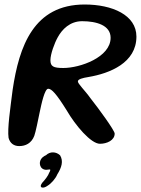

<svg xmlns="http://www.w3.org/2000/svg" viewBox="-20 -644 641 874"><path d="M67.5 21C96 21 123 8.5 136 -25.5C142 -41 154 -100.5 160 -130C169 -173.5 183.5 -240 199.5 -240C215 -240 236.5 -217 283 -142.5C323.5 -72.5 394 10.5 435 10.5C467 10.5 502 -5.5 502 -36C502 -50 429 -150 392.5 -196C366 -233.5 333.5 -263 334.5 -274C335.5 -283.5 354.5 -289 383 -293.5C480 -310 601 -358 601 -477.5C601 -575.5 491 -623.5 365.5 -623.5C133.5 -623.5 67 -434 37.5 -235C27 -151 13 -59 19 -16.5C25.5 8 43 21 67.5 21ZM268.5 -334.5C223 -334.5 209.5 -341.5 209.5 -370C209.5 -397.5 228 -448 243 -474.5C262.5 -510 298 -547.5 354 -547.5C419 -547.5 483.5 -529 483.5 -472C483.5 -383 344 -334.5 268.5 -334.5ZM170.5 209.5C178 211.5 187.5 208 196.5 201.5C212.5 192 232.5 170 241 149.5C260.5 118.5 269.5 89.5 253.5 63C235.5 46 208 44.5 189.5 62.5C168.5 71 157 89.5 163 109.5C166 120 176 129 190.5 129C198.5 129 204.5 126.5 208 127.5C210 129.5 208 136 204 142C200 155 184.5 175 173 187C165.5 197 162 205.5 170.5 209.5Z"/></svg>

Font: Gluten
Style: Italic
Weight: 400
Italic angle: -13°
Designer: Tyler Finck
Foundry: Etcetera Type Company
Version: Version 0.920